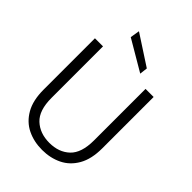

<svg xmlns="http://www.w3.org/2000/svg" viewBox="-263 -1042 1175 1175"><g transform="rotate(45 324.0 -454.5)"><path d="M324 12Q253 12 195.5 -16Q138 -44 104 -103.5Q70 -163 70 -255V-700H140V-254Q140 -146 191.5 -98Q243 -50 325 -50Q407 -50 457.5 -98Q508 -146 508 -254V-700H578V-255Q578 -163 544 -103.5Q510 -44 452.5 -16Q395 12 324 12ZM419 -743 220 -860 230 -921 425 -794Z"/></g></svg>

Font: DM Sans Light
Style: Regular
Weight: 300
Designer: Colophon Foundry, Jonny Pinhorn
Foundry: Colophon Foundry
Version: Version 4.004; ttfautohint (v1.8.4.7-5d5b)